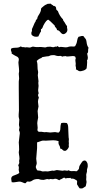

<svg xmlns="http://www.w3.org/2000/svg" viewBox="-20 -998 529 1064"><path d="M183.6 -660.2Q188.5 -648.4 188.5 -615.2Q191.4 -600.6 191.4 -598.6L189.5 -580.1Q189.5 -579.1 193.4 -547.9Q191.4 -538.1 192.9 -530.8Q194.3 -523.4 193.4 -517.6L191.4 -499Q191.4 -492.2 193.4 -485.4Q195.3 -478.5 190.4 -471.7Q193.4 -460 195.3 -457Q190.4 -445.3 190.4 -433.6L193.4 -408.2L188.5 -382.8L191.4 -346.7Q186.5 -322.3 186.5 -315.4Q186.5 -308.6 188 -298.3Q189.5 -288.1 188 -283.2Q186.5 -278.3 188.5 -273.4Q192.4 -266.6 200.2 -267.6Q208 -268.6 217.3 -266.6Q226.6 -264.6 231 -265.6Q235.4 -266.6 240.2 -265.6L258.8 -263.7L279.3 -265.6Q287.1 -266.6 293.5 -264.6Q299.8 -262.7 305.7 -263.7Q314.5 -271.5 314.5 -286.1Q314.5 -300.8 318.4 -314.5Q323.2 -319.3 349.6 -316.4Q357.4 -309.6 357.9 -292Q358.4 -274.4 359.4 -253.9L360.4 -235.4Q360.4 -233.4 361.3 -230.5Q362.3 -227.5 361.3 -220.2Q360.4 -212.9 361.3 -209Q362.3 -205.1 361.3 -198.7Q360.4 -192.4 361.3 -190.4Q362.3 -188.5 361.3 -183.6Q360.4 -178.7 353.5 -170.4Q346.7 -162.1 340.3 -162.1Q334 -162.1 332 -163.6Q330.1 -165 327.6 -167Q325.2 -168.9 322.8 -171.4Q320.3 -173.8 314.5 -173.8Q312.5 -187.5 307.6 -194.3Q302.7 -201.2 304.7 -215.8Q290 -220.7 274.9 -220.7Q259.8 -220.7 246.6 -219.2Q233.4 -217.8 225.1 -218.8Q216.8 -219.7 210 -217.3Q203.1 -214.8 197.8 -212.9Q192.4 -210.9 185.5 -209V-177.7L180.7 -118.2L183.6 -94.7Q183.6 -88.9 180.7 -82Q177.7 -75.2 178.7 -70.3Q179.7 -65.4 182.1 -62Q184.6 -58.6 185.5 -54.7Q190.4 -52.7 195.3 -52.7Q200.2 -52.7 204.1 -51.8Q208 -50.8 210.9 -49.3Q213.9 -47.9 216.8 -47.9L231.4 -48.8L245.1 -47.9L270.5 -52.7Q277.3 -49.8 294.9 -55.7L326.2 -51.8L337.9 -53.7Q343.8 -53.7 349.6 -52.2Q355.5 -50.8 360.4 -54.7Q368.2 -48.8 380.4 -49.8Q392.6 -50.8 403.3 -48.8Q408.2 -49.8 417 -61.5Q418.9 -68.4 418.9 -72.3Q418.9 -76.2 422.4 -82Q425.8 -87.9 429.2 -92.8Q432.6 -97.7 436 -102.5Q439.5 -107.4 447.3 -108.4Q455.1 -109.4 460.4 -101.1Q465.8 -92.8 465.8 -86.9Q465.8 -81.1 466.3 -77.6Q466.8 -74.2 463.9 -65.4Q460.9 -56.6 461.9 -52.2Q462.9 -47.9 460 -39.6Q457 -31.2 458 -24.9Q459 -18.6 458 -10.3Q457 -2 458.5 2.9Q460 7.8 459.5 12.7Q459 17.6 457.5 23.4Q456.1 29.3 455.1 34.2Q446.3 39.1 440.9 43.5Q435.5 47.9 421.9 45.9Q417 41 414.1 35.2Q411.1 29.3 407.2 24.4Q406.2 18.6 407.2 12.2Q408.2 5.9 406.2 2.9Q396.5 -3.9 393.6 -4.9Q390.6 -5.9 387.2 -7.3Q383.8 -8.8 378.4 -7.8Q373 -6.8 370.1 -12.7Q365.2 -10.7 358.4 -11.2Q351.6 -11.7 346.7 -9.8Q341.8 -7.8 340.3 -11.2Q338.9 -14.6 332 -12.7Q322.3 -5.9 316.9 -4.4Q311.5 -2.9 308.6 1Q303.7 -1 298.8 -3.9Q293.9 -6.8 288.6 -7.3Q283.2 -7.8 278.8 -5.9Q274.4 -3.9 266.6 -5.4Q258.8 -6.8 256.3 -5.4Q253.9 -3.9 252 -3.9L241.2 -5.9L221.7 -1L207 -2L192.4 -5.9Q170.9 -5.9 161.6 1Q152.3 7.8 144.5 8.8L131.8 7.8Q127.9 8.8 125.5 13.2Q123 17.6 119.1 17.6Q115.2 17.6 105 12.7Q94.7 7.8 85.9 8.3Q77.1 8.8 66.4 11.2Q55.7 13.7 44.9 11.7L43 0Q39.1 -16.6 51.8 -23.4Q57.6 -26.4 69.8 -30.3Q82 -34.2 86.9 -40L84 -54.7Q83 -58.6 84.5 -65.4Q85.9 -72.3 81.1 -82L86.9 -94.7L85.9 -106.4L87.9 -118.2Q87.9 -128.9 85 -143.6L84 -154.3L85.9 -168.9Q85.9 -187.5 84 -209L89.8 -259.8Q89.8 -267.6 85.9 -274.4Q85 -279.3 86.4 -283.7Q87.9 -288.1 87.9 -291Q87.9 -293.9 85 -305.7L86.9 -335Q82 -351.6 83.5 -363.3Q85 -375 85 -385.7L84 -509.8V-545.9L85.9 -563.5L84 -588.9L85.9 -603.5L85 -620.1L83 -639.6Q81.1 -653.3 83 -659.2Q85 -665 84 -672.9Q81.1 -680.7 75.7 -683.6Q70.3 -686.5 63 -689.9Q55.7 -693.4 52.2 -696.3Q48.8 -699.2 44.9 -700.2Q45.9 -707 42.5 -713.4Q39.1 -719.7 41 -727.5Q46.9 -733.4 66.4 -733.4Q85.9 -733.4 92.8 -740.2Q97.7 -741.2 99.1 -738.8Q100.6 -736.3 106 -736.8Q111.3 -737.3 117.2 -735.8Q123 -734.4 127.9 -736.3Q137.7 -734.4 143.1 -734.4Q148.4 -734.4 151.9 -736.3Q155.3 -738.3 159.7 -739.3Q164.1 -740.2 171.4 -738.3Q178.7 -736.3 193.4 -737.3Q208 -738.3 219.7 -736.3Q231.4 -734.4 234.4 -735.8Q237.3 -737.3 241.2 -738.3L257.8 -739.3Q272.5 -736.3 274.4 -736.3Q276.4 -736.3 279.3 -737.3Q282.2 -738.3 285.6 -739.3Q289.1 -740.2 292.5 -739.3Q295.9 -738.3 297.9 -743.2Q300.8 -740.2 308.6 -736.3Q315.4 -739.3 322.8 -737.8Q330.1 -736.3 340.8 -735.8Q351.6 -735.4 356 -737.3Q360.4 -739.3 367.7 -740.2Q375 -741.2 383.3 -740.2Q391.6 -739.3 396.5 -742.2Q405.3 -756.8 407.2 -771.5Q409.2 -786.1 415 -793.9Q434.6 -800.8 442.4 -797.9Q449.2 -788.1 451.2 -786.1Q458 -781.2 460 -763.2Q461.9 -745.1 470.7 -733.4Q467.8 -725.6 468.3 -715.8Q468.8 -706.1 462.9 -701.2Q463.9 -693.4 465.8 -686.5Q467.8 -679.7 465.8 -669.9Q460.9 -661.1 461.9 -661.1Q462.9 -661.1 462.9 -652.8Q462.9 -644.5 461.9 -636.2Q460.9 -627.9 460 -619.1Q452.1 -608.4 436.5 -605.5Q419.9 -599.6 411.1 -608.4Q409.2 -609.4 405.8 -610.8Q402.3 -612.3 400.4 -614.3Q402.3 -619.1 400.9 -624.5Q399.4 -629.9 398.9 -633.8Q398.4 -637.7 399.4 -641.1Q400.4 -644.5 398.4 -656.2Q396.5 -668 398.9 -671.4Q401.4 -674.8 396.5 -684.6Q390.6 -687.5 383.3 -687.5Q376 -687.5 361.8 -685.5Q347.7 -683.6 339.8 -688.5Q337.9 -684.6 333 -686Q328.1 -687.5 326.2 -683.6Q318.4 -689.5 310.5 -688Q302.7 -686.5 294.9 -688.5L281.2 -692.4H272.5Q259.8 -692.4 255.4 -689Q251 -685.5 238.3 -685.5L214.8 -681.6Q210 -676.8 208 -675.8Q197.3 -673.8 183.6 -660.2ZM289.1 -960Q289.1 -957 290.5 -954.6Q292 -952.1 291 -947.3Q293 -942.4 300.8 -936.5Q309.6 -910.2 329.1 -890.6Q329.1 -885.7 332 -882.3Q335 -878.9 337.4 -875Q339.8 -871.1 343.3 -864.7Q346.7 -858.4 351.6 -853.5Q350.6 -845.7 352.5 -839.4Q354.5 -833 352.5 -826.2Q350.6 -819.3 343.8 -814Q336.9 -808.6 331.1 -808.6Q323.2 -808.6 314.5 -819.8Q305.7 -831.1 295.9 -831.1Q295.9 -836.9 292 -841.8Q283.2 -849.6 283.2 -856.4Q274.4 -864.3 266.6 -872.6Q258.8 -880.9 248 -888.7Q237.3 -888.7 220.7 -857.4Q216.8 -849.6 215.3 -844.2Q213.9 -838.9 207 -835.9V-823.2Q202.1 -817.4 199.2 -810.1Q196.3 -802.7 192.4 -795.9Q169.9 -790 155.3 -804.7Q153.3 -811.5 153.3 -815.4Q158.2 -828.1 157.2 -831.1Q156.2 -834 157.7 -838.4Q159.2 -842.8 162.6 -849.1Q166 -855.5 168.9 -863.8Q171.9 -872.1 175.8 -877Q179.7 -881.8 178.7 -886.7Q182.6 -886.7 182.6 -890.1Q182.6 -893.6 186.5 -894.5Q186.5 -903.3 193.4 -913.1Q200.2 -922.9 203.6 -931.2Q207 -939.5 207 -943.8Q207 -948.2 209 -953.1Q218.8 -961.9 221.7 -963.9Q224.6 -965.8 229.5 -969.7Q240.2 -974.6 246.1 -977.5Q252 -975.6 253.9 -977.1Q255.9 -978.5 260.7 -977.5Q269.5 -969.7 272 -969.7Q274.4 -969.7 273.4 -965.8Q279.3 -966.8 282.2 -964.4Q285.2 -961.9 289.1 -960Z"/></svg>

Font: Mountains of Christmas
Style: Bold
Weight: 700
Designer: Crystal Kluge
Foundry: Font Diner, Inc DBA Tart Workshop
Version: Version 1.002